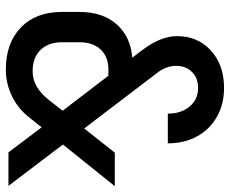

<svg xmlns="http://www.w3.org/2000/svg" viewBox="-85 -695 789 659"><g transform="rotate(90 309.5 -365.5)"><path d="M219 9Q128 9 74.5 -42.5Q21 -94 21 -183V-244Q21 -323 63 -371Q105 -419 178 -425L153 -458Q104 -522 104 -578Q104 -650 153.5 -695Q203 -740 282 -740Q338 -740 381 -715.5Q424 -691 448 -647.5Q472 -604 472 -547H370Q370 -593 345.5 -622Q321 -651 282 -651Q248 -651 227 -630Q206 -609 206 -575Q206 -541 232 -508L421 -260L504 -365H619L476 -187L618 0H503L417 -114L386 -75Q355 -34 311 -12.5Q267 9 219 9ZM224 -83Q253 -83 277 -97Q301 -111 321 -136L360 -186L240 -343H218Q175 -343 150 -316.5Q125 -290 125 -244V-183Q125 -137 151.5 -110Q178 -83 224 -83Z"/></g></svg>

Font: Pitagon Sans Mono SemiBold
Style: Regular
Weight: 600
Monospace: yes
Designer: Travis Tran
Foundry: Pitagon
Version: Version 1.001; ttfautohint (v1.8.4.7-5d5b);gftools[0.9.26]